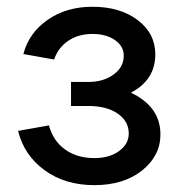

<svg xmlns="http://www.w3.org/2000/svg" viewBox="-20 -535 534 565"><path d="M240.2 -223.1H189V-293.9H241.2Q284.2 -293.9 314.2 -315.7Q344.2 -337.4 344.2 -371.1Q344.2 -398.9 318.4 -417Q292.5 -435.1 252 -435.1Q210.4 -435.1 180.7 -414.8Q150.9 -394.5 139.2 -359.9L48.8 -376Q64.9 -438 120.1 -476.6Q175.3 -515.1 252 -515.1Q333.5 -515.1 385.3 -475.8Q437 -436.5 437 -375Q437 -299.8 365.2 -262.2Q452.1 -221.2 452.1 -139.2Q452.1 -76.7 398.2 -33.4Q344.2 9.8 257.8 9.8Q171.4 9.8 111.1 -34.2Q50.8 -78.1 33.2 -149.9L124 -166Q136.2 -120.6 171.4 -95.2Q206.5 -69.8 257.8 -69.8Q302.2 -69.8 330.6 -90.6Q358.9 -111.3 358.9 -142.1Q358.9 -178.2 326.4 -200.7Q293.9 -223.1 240.2 -223.1Z"/></svg>

Font: LT Superior Med
Style: Regular
Weight: 500
Designer: Daniel Lyons
Foundry: LyonsType
Version: Version 1.000